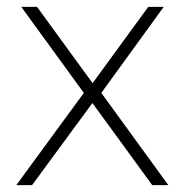

<svg xmlns="http://www.w3.org/2000/svg" viewBox="-20 -540 542 560"><path d="M471 0H424L249.5 -239.5L73.5 0H27.5L224.5 -269L42 -520H88L250 -297.5L412.5 -520H457.5L275.5 -269Z"/></svg>

Font: Argentum Novus ExtraLight
Style: Regular
Weight: 250
Designer: Julieta Ulanovsky (font) & Cristiano Sobral (main changes)
Foundry: Julieta Ulanovsky (font) & Cristiano Sobral (main changes)
Version: Version 3.00;November 27, 2020;FontCreator 13.0.0.2655 64-bi